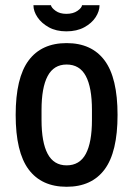

<svg xmlns="http://www.w3.org/2000/svg" viewBox="-20 -703 510 735"><path d="M235 12Q139 12 89.5 -54.5Q40 -121 40 -263Q40 -405 89.5 -471.5Q139 -538 235 -538Q331 -538 380.5 -471.5Q430 -405 430 -263Q430 -121 380.5 -54.5Q331 12 235 12ZM235 -70Q285 -70 308.5 -114Q332 -158 332 -244V-282Q332 -368 308.5 -412Q285 -456 235 -456Q186 -456 162.5 -412Q139 -368 139 -282V-244Q139 -158 162.5 -114Q186 -70 235 -70ZM234 -583Q195 -583 167 -598.5Q139 -614 123.5 -637Q108 -660 108 -683H175Q177 -673 193 -661.5Q209 -650 234 -650Q260 -650 276.5 -661.5Q293 -673 294 -683H361Q361 -660 346 -637Q331 -614 302.5 -598.5Q274 -583 234 -583Z"/></svg>

Font: Archivo Narrow Medium
Style: Regular
Weight: 500
Designer: Hector Gatti
Foundry: Omnibus-Type
Version: Version 3.002